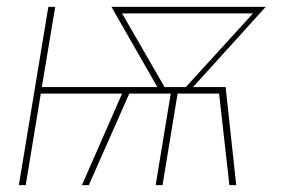

<svg xmlns="http://www.w3.org/2000/svg" viewBox="-20 -540 840 560"><path d="M35 0 121 -520H141L102 -286H439L305 -520H755L543 -286H638L669 0H649L619 -267H498L454 0H434L478 -267H357L239 0H219L336 -267H99L55 0ZM460 -286H522L718 -501H336Z"/></svg>

Font: Iosevka Aile Thin
Style: Italic
Weight: 100
Italic angle: -9°
Designer: Belleve Invis
Foundry: Belleve Invis
Version: Version 31.1.0; ttfautohint (v1.8.4)